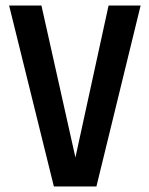

<svg xmlns="http://www.w3.org/2000/svg" viewBox="-20 -675 540 695"><path d="M13 -655H130L253 -105L373 -655H489L329 0H175Z"/></svg>

Font: Lekton
Style: Bold
Weight: 700
Designer: Paolo Mazzetti, Luciano Perondi, Raffaele Flato, Elena Papassissa, Emilio Macchia, Michela Povoleri, Tobias Seemiller, R
Version: Version 34.000